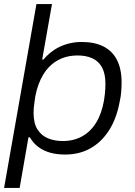

<svg xmlns="http://www.w3.org/2000/svg" viewBox="-22 -743 659 938"><path d="M-2 175 156 -723H232L184 -452H190Q214 -480 242.5 -499Q271 -518 305.5 -528Q340 -538 377 -538Q440 -538 483.5 -516Q527 -494 549.5 -450Q572 -406 572 -341Q572 -317 570 -292.5Q568 -268 562 -243Q547 -163 510.5 -106Q474 -49 420 -18.5Q366 12 296 12Q256 12 223.5 3Q191 -6 166 -24.5Q141 -43 124 -72H117L74 175ZM285 -54Q337 -54 378.5 -76.5Q420 -99 447.5 -143.5Q475 -188 486 -252Q489 -271 490.5 -285Q492 -299 492.5 -311Q493 -323 493 -334Q493 -383 476.5 -413.5Q460 -444 429.5 -458Q399 -472 358 -472Q302 -472 259.5 -448Q217 -424 189.5 -379Q162 -334 150 -270Q148 -254 146 -240.5Q144 -227 143 -215Q142 -203 142 -192Q142 -140 161.5 -110Q181 -80 213 -67Q245 -54 285 -54Z"/></svg>

Font: Archivo SemiExpanded Light
Style: Italic
Weight: 300
Width: 6
Italic angle: -10°
Designer: Hector Gatti
Foundry: Omnibus-Type
Version: Version 2.001